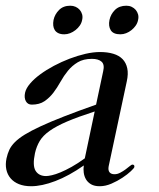

<svg xmlns="http://www.w3.org/2000/svg" viewBox="-37 -644 557 672"><path d="M294.4 -253.9Q235.8 -234.9 198 -218.8Q160.2 -202.6 136.7 -186Q113.3 -169.4 102.1 -150.6Q90.8 -131.8 85.4 -107.9Q76.2 -64.5 87.6 -46.1Q99.1 -27.8 124.5 -27.8Q131.8 -27.8 144.8 -30.8Q157.7 -33.7 174.8 -40.8Q191.9 -47.9 213.4 -59.8Q234.9 -71.8 259.8 -89.8ZM343.3 -62Q340.8 -48.3 346.2 -41.3Q351.6 -34.2 363.8 -34.2Q374 -34.2 384 -39.6Q394 -44.9 402.3 -51Q410.6 -57.1 417 -62.5Q423.3 -67.9 426.8 -67.9Q430.2 -67.9 432.1 -65.7Q434.1 -63.5 433.1 -59.1Q432.6 -55.7 420.9 -44.7Q409.2 -33.7 391.6 -22Q374 -10.3 353 -1.2Q332 7.8 312 7.8Q293.5 7.8 281.7 1Q270 -5.9 263.9 -16.4Q257.8 -26.9 256.1 -39.8Q254.4 -52.7 256.3 -64.9Q204.1 -28.3 156.7 -10.3Q109.4 7.8 71.8 7.8Q47.4 7.8 29.3 0.5Q11.2 -6.8 0 -20Q-11.2 -33.2 -14.9 -51Q-18.6 -68.8 -14.2 -89.8Q-10.7 -106 -4.4 -119.6Q2 -133.3 15.1 -146.5Q28.3 -159.7 50 -173.1Q71.8 -186.5 105.5 -202.1Q139.2 -217.8 186.8 -236.3Q234.4 -254.9 299.3 -277.8L324.2 -395Q329.6 -418 318.6 -428Q307.6 -438 284.7 -438Q254.9 -438 235.1 -426Q215.3 -414.1 200.9 -396.5Q186.5 -378.9 174.8 -357.9Q163.1 -336.9 149.7 -319.3Q136.2 -301.8 118.7 -289.8Q101.1 -277.8 74.2 -277.8Q60.1 -277.8 53.5 -289.8Q46.9 -301.8 50.8 -319.8Q54.2 -335 68.4 -351.6Q82.5 -368.2 103.8 -383.8Q125 -399.4 151.6 -413.6Q178.2 -427.7 206.3 -438.5Q234.4 -449.2 262 -455.6Q289.6 -461.9 313 -461.9Q339.4 -461.9 359.6 -455.8Q379.9 -449.7 392.1 -437Q404.3 -424.3 408.4 -405Q412.6 -385.7 406.7 -358.9ZM346.2 -574.2Q350.6 -594.7 365.5 -609.4Q380.4 -624 405.3 -624Q415.5 -624 423.8 -620.1Q432.1 -616.2 438 -609.4Q443.8 -602.5 446.3 -593.5Q448.7 -584.5 446.3 -574.2Q444.3 -563.5 438 -554.4Q431.6 -545.4 423.1 -538.6Q414.6 -531.7 404.5 -527.8Q394.5 -523.9 384.3 -523.9Q359.4 -523.9 350.6 -538.3Q341.8 -552.7 346.2 -574.2ZM150.4 -574.2Q154.8 -594.2 169.7 -609.1Q184.6 -624 209 -624Q219.2 -624 227.8 -620.1Q236.3 -616.2 242.2 -609.4Q248 -602.5 250.5 -593.5Q252.9 -584.5 250.5 -574.2Q248.5 -563.5 242.2 -554.4Q235.8 -545.4 227.1 -538.6Q218.3 -531.7 208.3 -527.8Q198.2 -523.9 188 -523.9Q175.8 -523.9 167.5 -527.8Q159.2 -531.7 154.8 -538.6Q150.4 -545.4 149.4 -554.4Q148.4 -563.5 150.4 -574.2Z"/></svg>

Font: XB Zar
Style: Italic
Weight: 400
Italic angle: -12°
Designer: Behnam
Foundry: Irmug
Version: Version 8.005 2009